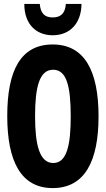

<svg xmlns="http://www.w3.org/2000/svg" viewBox="-20 -952 540 980"><path d="M249 -772C337 -772 395 -833 396 -932H316C313 -883 289 -863 249 -863C208 -863 187 -884 183 -932H104C104 -827 166 -772 249 -772ZM249 8C413 8 483 -130 483 -358C483 -588 413 -725 249 -725C84 -725 17 -590 17 -360C17 -130 86 8 249 8ZM252 -120C182 -120 159 -212 159 -359C159 -507 181 -596 251 -596C319 -596 341 -515 341 -358C341 -214 322 -120 252 -120Z"/></svg>

Font: Noto Sans Mono ExtraCondensed ExtraBold
Style: Regular
Weight: 800
Width: 2
Designer: Monotype Design Team
Foundry: Monotype Imaging Inc.
Version: Version 2.014